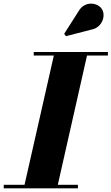

<svg xmlns="http://www.w3.org/2000/svg" viewBox="-64 -1036 613 1056"><path d="M66.5 0 236.5 -750H419L249.5 0ZM-43.5 0V-19.5H364.5V0ZM121.5 -730.5V-750H529.5V-730.5ZM298.5 -837 289 -850 368 -974Q381 -996 399 -1006Q417 -1016 435.8 -1016Q454.5 -1016 470.2 -1008.5Q486 -1001 494.5 -989Q508 -969.5 505.2 -944.5Q502.5 -919.5 485 -899Q467.5 -878.5 436 -872.5Z"/></svg>

Font: Bodoni Moda 11pt ExtraBold
Style: Italic
Weight: 800
Italic angle: -13°
Version: Version 2.004